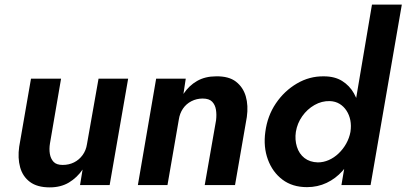

<svg xmlns="http://www.w3.org/2000/svg" viewBox="-20 -800 1757 830"><path d="M196 -180 244 -460H114L63 -166Q56 -117 67 -77Q78 -37 109.5 -13.5Q141 10 195 10Q243 10 278 -11Q313 -32 337 -67L326 0H454L534 -460H406L356 -177Q352 -150 337 -129.5Q322 -109 300 -98Q278 -87 251 -87Q224 -87 211.5 -100.5Q199 -114 195.5 -135Q192 -156 196 -180Z M914 -280 865 0H996L1047 -294Q1054 -344 1042.5 -383.5Q1031 -423 1000 -447Q969 -471 914 -470Q867 -470 832 -450Q797 -430 773 -394L783 -460H655L576 0H704L753 -283Q757 -310 771 -330.5Q785 -351 807.5 -362.5Q830 -374 856 -374Q884 -374 897 -360.5Q910 -347 913.5 -326Q917 -305 914 -280Z M1588 -780 1456 0H1582L1717 -780ZM1127 -230Q1118 -165 1138 -110.5Q1158 -56 1201 -23.5Q1244 9 1307 9Q1353 9 1392 -9.5Q1431 -28 1460.5 -61Q1490 -94 1509.5 -137.5Q1529 -181 1535 -230Q1541 -277 1535 -320Q1529 -363 1510 -396.5Q1491 -430 1459 -450Q1427 -470 1380 -470Q1318 -471 1263.5 -439Q1209 -407 1172.5 -353Q1136 -299 1127 -230ZM1259 -230Q1265 -267 1286.5 -297.5Q1308 -328 1339.5 -346Q1371 -364 1406 -363Q1430 -362 1448 -351Q1466 -340 1478 -321.5Q1490 -303 1494.5 -280Q1499 -257 1495 -230Q1490 -203 1476.5 -179Q1463 -155 1443.5 -136.5Q1424 -118 1401 -108Q1378 -98 1354 -98Q1319 -99 1296 -117Q1273 -135 1263.5 -165.5Q1254 -196 1259 -230Z"/></svg>

Font: Jost SemiBold
Style: Italic
Weight: 600
Italic angle: -5°
Version: Version 3.710